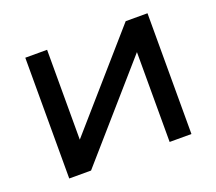

<svg xmlns="http://www.w3.org/2000/svg" viewBox="-92 -628 849 753"><g transform="rotate(-20 333.0 -252.0)"><path d="M497 0H588V-504H497L169 -129V-504H78V0H169L497 -375Z"/></g></svg>

Font: Hibana 45 SubMedium
Style: Regular
Weight: 500
Width: 6
Designer: pygmalion
Foundry: ybstudio
Version: Version 2021.007;FEAKit 1.0